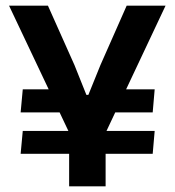

<svg xmlns="http://www.w3.org/2000/svg" viewBox="-20 -659 618 679"><path d="M325.5 -261.5 346.5 -343H527L520 -261.5ZM60.5 -196H527L520 -115H53ZM230 -343 251.5 -261.5H53L60.5 -343ZM231.5 -175.5 12 -639H149.5L243.5 -428.5L285.5 -323.5H292.5L335 -428.5L428 -639H565.5L347 -175.5ZM224.5 0V-294.5H353.5V0Z"/></svg>

Font: Anek Gujarati Medium SemiBold
Style: Regular
Weight: 600
Version: Version 1.003